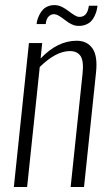

<svg xmlns="http://www.w3.org/2000/svg" viewBox="-20 -751 431 771"><path d="M287.6 -647.5Q269 -648.9 241.5 -670.2Q213.9 -691.4 204.1 -692.9Q188.5 -696.8 177 -686.5Q165.5 -676.3 163.6 -654.3H127Q127.4 -661.1 129.9 -670.4Q132.3 -679.7 138.4 -691.9Q144.5 -704.1 153.3 -713.1Q162.1 -722.2 177 -727.3Q191.9 -732.4 210.4 -729.5Q228 -727.1 255.9 -706.1Q283.7 -685.1 293.5 -683.6Q311.5 -681.2 322.5 -691.9Q333.5 -702.6 336.9 -728H371.6Q370.6 -719.2 368.4 -710Q366.2 -700.7 360.4 -687.7Q354.5 -674.8 345.9 -665.8Q337.4 -656.7 322 -651.1Q306.6 -645.5 287.6 -647.5ZM35.6 0 96.2 -578.1H149.4L143.1 -516.1Q210.9 -587.4 288.1 -587.4Q329.6 -587.4 351.1 -556.9Q372.6 -526.4 365.7 -460.9L317.4 0H263.7L311.5 -455.1Q316.9 -505.4 303.7 -525.6Q290.5 -545.9 260.7 -545.9Q204.6 -545.9 139.6 -481.9L88.9 0Z"/></svg>

Font: Oswald
Style: Extra-Light
Weight: 200
Designer: Vernon Adams
Foundry: Vernon Adams
Version: 3.0; ttfautohint (v0.94.23-7a4d-dirty) -l 8 -r 50 -G 200 -x 